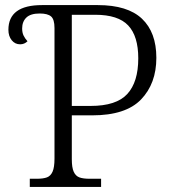

<svg xmlns="http://www.w3.org/2000/svg" viewBox="-20 -734 679 754"><path d="M97 -32H124Q150 -32 164.5 -37.5Q179 -43 186.5 -60Q194 -77 194 -111V-624Q194 -658 180.5 -669.5Q167 -681 136 -681Q100 -681 83.5 -665Q67 -649 67 -622Q67 -606 72.5 -594.5Q78 -583 88 -572Q76 -560 59 -560Q39 -560 26 -576Q13 -592 13 -617Q13 -714 145 -714H364Q481 -714 537.5 -660.5Q594 -607 594 -507Q594 -406 534 -343.5Q474 -281 342 -281H262V-109Q262 -76 269.5 -59.5Q277 -43 291.5 -37.5Q306 -32 332 -32H377V0H97ZM336 -318Q437 -318 480 -365Q523 -412 523 -505Q523 -592 483.5 -634Q444 -676 354 -676H262V-318Z"/></svg>

Font: Noto Serif Light
Style: Regular
Weight: 300
Designer: Monotype Design Team
Foundry: Monotype Imaging Inc.
Version: Version 1.001